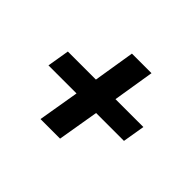

<svg xmlns="http://www.w3.org/2000/svg" viewBox="-104 -733 784 784"><g transform="rotate(45 288.0 -340.5)"><path d="M194 -114H307L337 -292H498L514 -388H353L382 -567H269L240 -388H78L62 -292H224Z"/></g></svg>

Font: Iosevka Sparkle Semibold
Style: Italic
Weight: 600
Italic angle: -9°
Designer: Belleve Invis
Foundry: Belleve Invis
Version: Version 4.5.0; ttfautohint (v1.8.3)